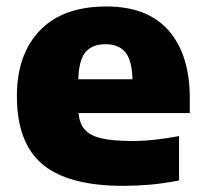

<svg xmlns="http://www.w3.org/2000/svg" viewBox="-20 -578 649 608"><path d="M370 10.5Q195.5 10.5 114.5 -57.8Q33.5 -126 33.5 -273.5Q33.5 -406 106.5 -481.8Q179.5 -557.5 317 -557.5Q447.5 -557.5 514.2 -481Q581 -404.5 581 -267V-220H228.5Q231.5 -188 247.8 -168.5Q264 -149 300.2 -140.2Q336.5 -131.5 400 -131.5Q433.5 -131.5 472 -135.8Q510.5 -140 547 -147V-6.5Q498.5 3 454.8 6.8Q411 10.5 370 10.5ZM314 -438Q272 -438 250.8 -412.8Q229.5 -387.5 228 -327H399.5Q398 -387 377 -412.5Q356 -438 314 -438Z"/></svg>

Font: Encode Sans SemiExpanded SemiExpanded ExtraBold
Style: Regular
Weight: 800
Width: 6
Designer: Multiple Designers
Foundry: Impallari Type
Version: Version 3.000; ttfautohint (v1.8.3) -l 8 -r 50 -G 200 -x 14 